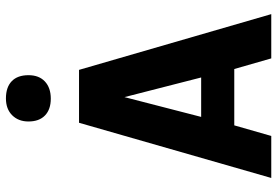

<svg xmlns="http://www.w3.org/2000/svg" viewBox="-165 -779 944 654"><g transform="rotate(-90 307.0 -452.0)"><path d="M297.9 -751Q261.2 -751 240.7 -770.8Q220.2 -790.5 220.2 -827.1Q220.2 -861.3 241.5 -882.6Q262.7 -903.8 298.8 -903.8Q336.9 -903.8 357.4 -884Q377.9 -864.3 377.9 -827.1Q377.9 -791 356.4 -771Q335 -751 297.9 -751ZM170.9 0H27.8L215.8 -654.8H396L585.9 0H435.1L398.9 -126H207ZM235.8 -238.8H370.1L303.2 -500Z"/></g></svg>

Font: IntelOne Mono Bold
Style: Regular
Weight: 700
Designer: Fred Shallcrass
Foundry: Frere-Jones Type LLC
Version: Version 1.200;hotconv 1.1.0;makeotfexe 2.6.0;FJTRelease1.2